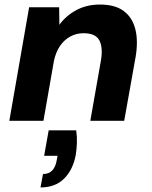

<svg xmlns="http://www.w3.org/2000/svg" viewBox="-20 -531 668 844"><path d="M21 0 108 -499H240L241 -422Q270 -462 315.5 -486.5Q361 -511 419 -511Q486 -511 524 -482.5Q562 -454 575 -402.5Q588 -351 576 -280L526 0H377L424 -267Q433 -323 416.5 -354Q400 -385 347 -385Q316 -385 289 -370.5Q262 -356 243.5 -328.5Q225 -301 217 -263L171 0ZM158 293 169 234Q195 234 210 218Q225 202 230 170L233 154H174L194 42H315Q319 71 318 98Q317 125 313 150Q301 215 262 254Q223 293 158 293Z"/></svg>

Font: DM Sans 20pt Black
Style: Italic
Weight: 900
Italic angle: -10°
Version: Version 4.004;gftools[0.9.30]